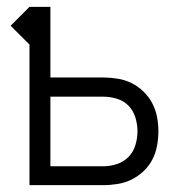

<svg xmlns="http://www.w3.org/2000/svg" viewBox="-20 -540 540 560"><path d="M66 0V-410L11 -465L66 -520H127V-314H281Q302 -314 323.5 -310.5Q345 -307 364 -297.5Q383 -288 398.5 -273Q414 -258 424 -239Q434 -220 438 -199Q442 -178 442 -157Q442 -136 438 -114.5Q434 -93 424 -74Q414 -55 398.5 -40.5Q383 -26 364 -16.5Q345 -7 323.5 -3.5Q302 0 281 0ZM127 -55H281Q301 -55 321 -61.5Q341 -68 355 -82.5Q369 -97 375 -117Q381 -137 381 -157Q381 -177 375 -197Q369 -217 355 -231.5Q341 -246 321 -252Q301 -258 281 -258H127Z"/></svg>

Font: Iosevka SS18 Light
Style: Regular
Weight: 300
Monospace: yes
Designer: Belleve Invis
Foundry: Belleve Invis
Version: Version 25.1.1; ttfautohint (v1.8.4)